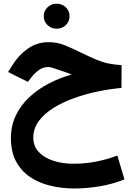

<svg xmlns="http://www.w3.org/2000/svg" viewBox="-20 -708 744 1065"><path d="M222.7 -618.2Q222.7 -647.5 243.7 -667.5Q264.6 -687.5 294.4 -687.5Q324.7 -687.5 345.2 -667.5Q365.7 -647.5 365.7 -618.2Q365.7 -588.9 345.2 -568.8Q324.7 -548.8 294.4 -548.8Q264.6 -548.8 243.7 -568.8Q222.7 -588.9 222.7 -618.2ZM654.3 -346.7 653.8 -220.2Q591.8 -214.8 524.2 -200.9Q456.5 -187 392.6 -164.3Q328.6 -141.6 277.1 -109.6Q225.6 -77.6 195.1 -36.4Q164.6 4.9 164.6 55.7Q164.6 103 195.1 135.3Q225.6 167.5 276.1 183.8Q326.7 200.2 387.2 200.2Q456.1 200.2 518.6 187.3Q581.1 174.3 630.9 154.8L670.4 287.1Q604.5 313.5 533.2 325.4Q461.9 337.4 392.6 337.4Q321.8 337.4 258.1 321.8Q194.3 306.2 145.5 272.9Q96.7 239.7 68.6 186.5Q40.5 133.3 40.5 58.6Q40.5 -11.7 68.4 -68.8Q96.2 -126 144 -170.2Q191.9 -214.4 252.4 -245.6Q313 -276.9 377.9 -294.9Q358.4 -302.7 333.7 -311Q309.1 -319.3 295.9 -323.7Q260.3 -336.4 249 -336.4Q218.8 -336.4 194.8 -318.8Q170.9 -301.3 154.3 -279.3L134.8 -253.9L24.9 -308.6L46.9 -343.8Q81.5 -400.4 133.1 -437.3Q184.6 -474.1 249.5 -474.1Q295.9 -474.1 335.4 -458.5Q375 -442.9 415 -422.9Q474.6 -393.6 512.7 -377.9Q550.8 -362.3 582.5 -355.7Q614.3 -349.1 654.3 -346.7Z"/></svg>

Font: Vazirmatn RD ExtraBold
Style: Regular
Weight: 800
Designer: Saber Rastikerdar
Foundry: Saber Rastikerdar
Version: Version 32.102